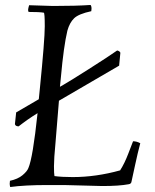

<svg xmlns="http://www.w3.org/2000/svg" viewBox="-20 -744 624 772"><path d="M391 4 237 0H171Q79 0 21 8Q19 0 19 -5L20 -17Q52 -24 70.5 -39.5Q89 -55 94 -68Q112 -109 131 -289Q89 -263 55 -236Q42 -236 40 -245L45 -292L136 -345L140 -385Q160 -584 160 -638.5Q160 -693 156 -693Q139 -696 95 -696Q93 -700 93 -704.5Q93 -709 97 -723L193 -720Q287 -720 344 -724Q348 -720 348 -709L347 -699Q296 -688 278 -670.5Q260 -653 251 -621Q236 -558 225 -435L221 -395L235 -403Q258 -416 337.5 -466.5Q417 -517 451 -541Q461 -539 464 -532L459 -480L217 -339L203 -168Q197 -106 197 -75.5Q197 -45 199 -36Q228 -32 272 -32Q366 -32 463 -59Q481 -87 496.5 -128Q512 -169 515 -176Q530 -176 544 -168Q534 -131 523 -79.5Q512 -28 509 -15Q508 -4 496 -3Q459 4 391 4Z"/></svg>

Font: Rosarivo
Style: Italic
Weight: 400
Version: Version 1.003